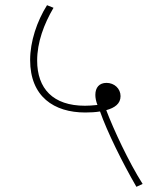

<svg xmlns="http://www.w3.org/2000/svg" viewBox="-20 -652 591 739"><path d="M505 67 529 56C475 -29 417 -154 389 -228C422 -237 444 -253 444 -282C444 -311 420 -333 390 -333C362 -333 347 -315 347 -287C347 -276 349 -264 355 -248C336 -246 320 -245 307 -245C184 -245 123 -311 123 -419C123 -489 149 -559 186 -622L161 -632C122 -570 96 -492 96 -421C96 -280 188 -219 308 -219C328 -219 347 -220 365 -223C392 -146 450 -28 505 67Z"/></svg>

Font: Noto Sans Devanagari UI Thin
Style: Regular
Weight: 100
Designer: Jelle Bosma - Monotype Design Team
Foundry: Monotype Imaging Inc.
Version: Version 2.004